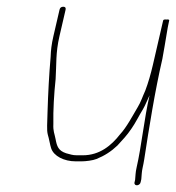

<svg xmlns="http://www.w3.org/2000/svg" viewBox="-20 -491 522 570"><path d="M381.1 43 379.2 51C377.8 63 396.2 61 397.7 49L399.5 41C400.7 29.6 400.5 19.6 403.4 7C405.1 -0.3 406.7 -8.7 408.2 -18C422.3 -110.2 440 -221.1 462 -316L468.7 -354C473.5 -379.2 476.4 -404.7 481.6 -427L482.3 -430C482.9 -432.7 480.1 -433.7 474 -433C468.1 -433.7 464.9 -432.7 464.3 -430L433.8 -298C427.9 -272.6 420.1 -245 411.3 -222C403.8 -205.9 397.8 -187.1 388.9 -173C373 -146.2 356 -113.3 336.2 -92C311 -59.5 276 -30 225.9 -30H208.9C194.4 -30 189.9 -32.7 176.3 -36C153.4 -43.6 149 -56.3 145 -78C141.7 -95.5 137.4 -100.9 138.4 -123C137.6 -163.8 140.4 -212 145.1 -256C148 -301.1 144.9 -333 156.4 -383L174.7 -462C176 -468 173.7 -471 167.7 -471C161.7 -471 158 -468 156.7 -462L138.4 -383C133 -359.5 131 -341.9 130.3 -322C125.7 -269.3 122.8 -213.5 121.2 -161L119.9 -118.5C119.5 -106.8 120.2 -97.7 122 -91C125.4 -80.7 128.5 -60.6 131.8 -51C139.3 -27.7 170 -12 204.8 -12H221.8C234.7 -12 255.6 -14.6 266.4 -19C290.2 -28.6 310.3 -41.5 328.6 -59C344.2 -76.4 356 -87.8 370.2 -109C381.5 -124.6 394.8 -151.6 404.6 -167C411.5 -178.7 417.2 -193.9 424 -208C407.8 -137.9 400.2 -57.2 385.4 7C382.1 21.3 382.4 30.2 381.1 43Z"/></svg>

Font: HoneyBee
Style: BLnIt
Weight: 100
Foundry: Cannot Into Space Fonts
Version: Version 0.89